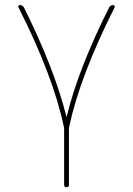

<svg xmlns="http://www.w3.org/2000/svg" viewBox="-20 -540 540 779"><path d="M239.3 -24.4Q196.3 -230.5 54.7 -510.7Q52.7 -513.7 54.7 -516.6Q56.6 -519.5 60.5 -519.5Q71.3 -519.5 77.1 -509.8Q201.2 -260.7 249 -68.4Q249 -66.4 250 -66.4Q251 -66.4 251 -68.4Q297.9 -261.7 422.9 -509.8Q427.7 -519.5 439.5 -519.5Q442.4 -519.5 444.3 -516.6Q446.3 -513.7 445.3 -510.7Q303.7 -229.5 260.7 -25.4Q259.8 -22.5 259.8 -14.6V210Q259.8 219.7 250 219.7Q240.2 219.7 240.2 210V-14.6Q240.2 -21.5 239.3 -24.4Z"/></svg>

Font: Rounded Mgen+ 1m thin
Style: Regular
Weight: 100
Designer: [Source Han Sans]
Ryoko NISHIZUKA  (kana & ideographs); Paul D. Hunt (Latin, Greek & Cyrillic); Wenlong ZHANG  (bopomofo
Version: Version 1.059.20150602